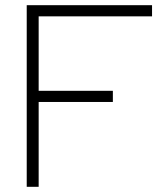

<svg xmlns="http://www.w3.org/2000/svg" viewBox="-20 -720 632 740"><path d="M83 0V-700H566V-657H129V-370H415V-327H129V0Z"/></svg>

Font: Red Hat Display VF
Style: Regular
Weight: 300
Designer: Pentagram, MCKL
Foundry: Pentagram, MCKL
Version: Version 1.023